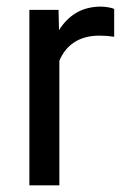

<svg xmlns="http://www.w3.org/2000/svg" viewBox="-20 -558 378 578"><path d="M323.7 -531.2C317.4 -534.7 296.9 -538.1 283.7 -538.1C225.1 -538.1 185.1 -510.7 157.7 -467.3L156.2 -528.3H68.4V0H158.7V-375C178.2 -421.4 216.8 -450.7 279.3 -450.7C296.4 -450.7 308.1 -449.7 323.7 -447.3Z"/></svg>

Font: Nahid
Style: Regular
Weight: 400
Foundry: DejaVu fonts team - Redesigned by Saber Rastikerdar
Version: Version 0.3.0